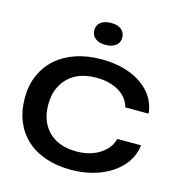

<svg xmlns="http://www.w3.org/2000/svg" viewBox="-107 -810 851 914"><g transform="rotate(15 318.0 -353.5)"><path d="M323 9Q254 9 198.5 -10Q143 -29 104 -65Q65 -101 44.5 -151.5Q24 -202 24 -265Q24 -328 46 -378Q68 -428 108 -463.5Q148 -499 204.5 -518Q261 -537 329 -537Q410 -537 471.5 -513Q533 -489 570 -446Q607 -403 613 -345H498Q489 -378 465 -400.5Q441 -423 406.5 -434.5Q372 -446 329 -446Q285 -446 250 -433.5Q215 -421 190.5 -396.5Q166 -372 153 -339Q140 -306 140 -264Q140 -208 162.5 -167Q185 -126 227 -104Q269 -82 327 -82Q371 -82 407 -95.5Q443 -109 467.5 -133.5Q492 -158 500 -190H617Q610 -130 569 -85Q528 -40 464 -15.5Q400 9 323 9ZM329 -608Q295 -608 277.5 -623.5Q260 -639 260 -662Q260 -688 279 -702Q298 -716 329 -716Q363 -716 380.5 -701Q398 -686 398 -662Q398 -636 379 -622Q360 -608 329 -608Z"/></g></svg>

Font: Mona Sans Expanded Medium
Style: Regular
Weight: 500
Width: 7
Designer: Deni Anggara
Foundry: GitHub
Version: Version 2.000